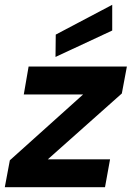

<svg xmlns="http://www.w3.org/2000/svg" viewBox="-32 -779 548 799"><path d="M-12 0 9 -112 314 -386H67L87 -502H496L475 -390L167 -116H426L405 0ZM199 -542 200 -635 435 -759V-652Z"/></svg>

Font: DM Sans 16pt ExtraBold
Style: Italic
Weight: 800
Italic angle: -10°
Version: Version 4.004;gftools[0.9.30]